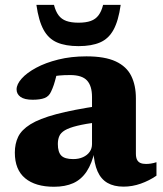

<svg xmlns="http://www.w3.org/2000/svg" viewBox="-20 -736 652 770"><path d="M380.5 -312 375 -246.5Q322 -239.5 289.5 -231.5Q257 -223.5 240.2 -213.5Q223.5 -203.5 217.8 -190Q212 -176.5 212 -158.5Q212 -126 225.8 -112Q239.5 -98 273.5 -98Q296 -98 313 -105.8Q330 -113.5 339.5 -127Q349 -140.5 349 -158V-347Q349 -391.5 329 -413.2Q309 -435 261.5 -435Q236 -435 217.8 -433.2Q199.5 -431.5 185.5 -428L213.5 -467.5Q209 -445 204.8 -427.5Q200.5 -410 195.8 -395.8Q191 -381.5 185 -369Q176.5 -349.5 158.8 -342.8Q141 -336 111 -336Q78 -336 62.2 -347.5Q46.5 -359 46.5 -377.5Q46.5 -398 67 -421Q87.5 -444 125 -464.2Q162.5 -484.5 213.8 -497.2Q265 -510 326.5 -510Q400.5 -510 444 -489.8Q487.5 -469.5 506.2 -431.8Q525 -394 525 -341.5V-120Q525 -104.5 529.5 -95.5Q534 -86.5 543 -82.5Q552 -78.5 565.5 -78.5Q574.5 -78.5 584.8 -80Q595 -81.5 607.5 -85.5V-31.5Q578.5 -11.5 544.5 0.5Q510.5 12.5 475.5 12.5Q437 12.5 411 -2.5Q385 -17.5 371.2 -48.8Q357.5 -80 354.5 -128.5L360.5 -133Q349 -80.5 327.5 -48.2Q306 -16 273.8 -1.5Q241.5 13 196.5 13Q122 13 80.8 -21.2Q39.5 -55.5 39.5 -124Q39.5 -159.5 52.8 -187.2Q66 -215 102 -237.5Q138 -260 205.2 -278Q272.5 -296 380.5 -312ZM295 -645Q324.5 -645 344 -652Q363.5 -659 375.2 -674.8Q387 -690.5 393.5 -716.5H464Q455 -652.5 435.2 -616.5Q415.5 -580.5 381.2 -565.8Q347 -551 295 -551Q243 -551 208.8 -565.8Q174.5 -580.5 154.8 -616.5Q135 -652.5 126 -716.5H196.5Q203 -690.5 214.8 -674.8Q226.5 -659 246 -652Q265.5 -645 295 -645Z"/></svg>

Font: Newsreader 9pt
Style: Bold
Weight: 700
Designer: Hugues Gentile
Foundry: Production Type
Version: Version 1.003